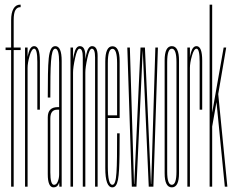

<svg xmlns="http://www.w3.org/2000/svg" viewBox="-20 -805 1004 828"><path d="M28 0V-589H4V-600H28V-718.5Q28 -749.5 38 -767.2Q48 -785 67 -785H69V-774H67Q54 -774 46.5 -761.5Q39 -749 39 -717.5V-600H69V-589H39V0Z M141 -332Q141 -481 141 -538Q141 -595 127.5 -595Q116.5 -595 107.8 -564.5Q99 -534 99 -512L96 -528Q96 -553 103.8 -579.5Q111.5 -606 127.5 -606Q152 -606 152 -543.5Q152 -481 152 -332ZM88 0V-600H99V-545.5V0Z M236 0 235 -22V-363Q235 -476 235 -535.5Q235 -595 218.5 -595V-606Q246 -606 246 -542.2Q246 -478.5 246 -366V0ZM211 3Q186 3 186 -54Q186 -111 186 -183Q186 -255 186 -299Q186 -343 229 -343Q235 -343 241 -343V-332Q235 -332 226.5 -332Q197 -332 197 -293.8Q197 -255.5 197 -183Q197 -116 197 -62Q197 -8 213 -8Q223.5 -8 229.2 -22.2Q235 -36.5 235 -53L238.5 -39Q238.5 -24 232.2 -10.5Q226 3 211 3ZM186 -384.5Q186 -443 186.8 -485Q187.5 -527 190.2 -553.8Q193 -580.5 199.8 -593.2Q206.5 -606 218.5 -606L219.5 -600L218.5 -595Q210.5 -595 206.2 -581.2Q202 -567.5 200 -540.8Q198 -514 197.5 -474.8Q197 -435.5 197 -384.5Z M284 0V-600H295V-557V0ZM337 0V-477Q337 -519.5 337 -557.2Q337 -595 323 -595Q312.5 -595 303.8 -554.5Q295 -514 295 -492L291 -508Q291 -533 298.8 -569.5Q306.5 -606 324 -606Q348 -606 348 -563.8Q348 -521.5 348 -472V0ZM390 0V-477Q390 -519.5 390 -557.2Q390 -595 376 -595Q365.5 -595 356.8 -554.5Q348 -514 348 -492L344 -508Q344 -533 351.8 -569.5Q359.5 -606 377 -606Q401 -606 401 -563.8Q401 -521.5 401 -472V0Z M464.5 3Q434 3 434 -80.5Q434 -164 434 -301Q434 -472.5 434 -539Q434 -605.5 465 -605.5Q496 -605.5 496 -541.5Q496 -477.5 496 -301Q496 -299 496 -296H441V-307.5H489L485 -302Q485 -470.5 485 -532.5Q485 -594.5 465 -594.5Q445 -594.5 445 -532.5Q445 -470.5 445 -302Q445 -166 445 -87Q445 -8 464.5 -8ZM464.5 -8Q472 -8 476.2 -20.8Q480.5 -33.5 482.2 -60.2Q484 -87 484.5 -129.2Q485 -171.5 485 -230H496Q496 -179 495.5 -140.5Q495 -102 493.5 -74.5Q492 -47 488.8 -30Q485.5 -13 479.5 -5Q473.5 3 464.5 3L463 -2Z M548.5 0 529 -600H540L558 -11.5H559L586 -600H596L568.5 0ZM621.5 0 595 -600H605L631 -11.5H632L650 -600H661L641.5 0Z M721 3Q690 3 690 -58Q690 -119 690 -300.5Q690 -482 690 -544Q690 -606 721 -606Q752 -606 752 -544Q752 -482 752 -300.5Q752 -119 752 -58Q752 3 721 3ZM721 -8Q741 -8 741 -65Q741 -122 741 -300.5Q741 -479 741 -537Q741 -595 721 -595Q701 -595 701 -537Q701 -479 701 -300.5Q701 -122 701 -65Q701 -8 721 -8Z M841 -332Q841 -481 841 -538Q841 -595 827.5 -595Q816.5 -595 807.8 -564.5Q799 -534 799 -512L796 -528Q796 -553 803.8 -579.5Q811.5 -606 827.5 -606Q852 -606 852 -543.5Q852 -481 852 -332ZM788 0V-600H799V-545.5V0Z M884 0V-785H895V-271.5L885 -262.5L944.5 -600H955.5L919 -387L921 -400.5L960.5 0H949.5L911.5 -386L916.5 -381L893 -248L895 -266.5V0Z"/></svg>

Font: Anybody UltraCondensed Thin
Style: Regular
Weight: 100
Width: 1
Designer: Tyler Finck
Foundry: Etcetera Type Company
Version: Version 1.110